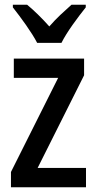

<svg xmlns="http://www.w3.org/2000/svg" viewBox="-20 -786 406 806"><path d="M136 -606H238C260 -651 308 -715 340 -755V-766H280C248 -737 220 -713 187 -675C156 -710 121 -744 94 -766H34V-755C68 -712 114 -649 136 -606ZM341 0V-81H138L333 -470V-540H38V-459H224L26 -64V0Z"/></svg>

Font: Noto Sans Gujarati UI Condensed Medium
Style: Regular
Weight: 500
Width: 3
Designer: Jelle Bosma - Monotype Design Team, Universal Thirst
Foundry: Monotype Imaging Inc.
Version: Version 2.106